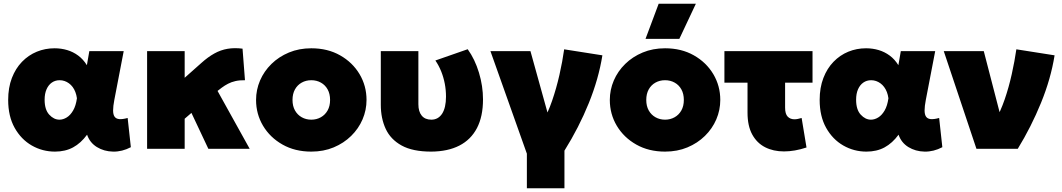

<svg xmlns="http://www.w3.org/2000/svg" viewBox="-20 -792 5654 1022"><path d="M272.5 15Q206 15 149.2 -17.5Q92.5 -50 58 -111.5Q23.5 -173 23.5 -260Q23.5 -325.5 43.2 -376.8Q63 -428 97.2 -463.2Q131.5 -498.5 176 -516.8Q220.5 -535 270.5 -535Q305.5 -535 337.5 -525.5Q369.5 -516 396.2 -496.2Q423 -476.5 442.5 -445L455.5 -520H638.5L588.5 -260Q582 -226.5 582 -204.2Q582 -182 590 -170.8Q598 -159.5 615 -158Q632 -156.5 659.5 -164L676.5 -8.5Q630 16 581.8 15Q533.5 14 495.8 -9.2Q458 -32.5 443.5 -75Q410.5 -30 369 -7.5Q327.5 15 272.5 15ZM296.5 -155Q316 -155 335.2 -166.8Q354.5 -178.5 369.2 -203.8Q384 -229 389.5 -269Q387 -287 381.2 -302Q375.5 -317 366.8 -328.8Q358 -340.5 347 -348.5Q336 -356.5 323.5 -360.8Q311 -365 297.5 -365Q274 -365 256 -352.5Q238 -340 227.8 -316.8Q217.5 -293.5 217.5 -261Q217.5 -208.5 242 -181.8Q266.5 -155 296.5 -155Z M763 0V-520H963V-378L1052 -457Q1087 -488.5 1120.8 -507.2Q1154.5 -526 1191 -532.2Q1227.5 -538.5 1271 -533L1284 -365Q1255.5 -365.5 1233.5 -360.5Q1211.5 -355.5 1193.8 -346.2Q1176 -337 1160 -325L1138 -308L1309 0H1089L999 -191L963 -160V0Z M1637 15Q1550 15 1483.8 -22.5Q1417.5 -60 1380.2 -122.5Q1343 -185 1343 -260Q1343 -314 1364.2 -363.5Q1385.5 -413 1424.8 -451.5Q1464 -490 1518 -512.5Q1572 -535 1637 -535Q1724 -535 1790.2 -497.5Q1856.5 -460 1893.8 -397.5Q1931 -335 1931 -260Q1931 -206 1909.8 -156.5Q1888.5 -107 1849.2 -68.5Q1810 -30 1756.2 -7.5Q1702.5 15 1637 15ZM1637 -155Q1665 -155 1687.8 -167.8Q1710.5 -180.5 1723.8 -204Q1737 -227.5 1737 -260Q1737 -292.5 1724 -316Q1711 -339.5 1688.2 -352.2Q1665.5 -365 1637 -365Q1608.5 -365 1585.8 -352.2Q1563 -339.5 1550 -316Q1537 -292.5 1537 -260Q1537 -227.5 1550.2 -204Q1563.5 -180.5 1586.2 -167.8Q1609 -155 1637 -155Z M2275 15Q2176.5 15 2117.8 -17.5Q2059 -50 2033 -106.2Q2007 -162.5 2007 -234V-520H2207V-237Q2207 -198 2224.8 -176.5Q2242.5 -155 2276 -155Q2294.5 -155 2309 -163.2Q2323.5 -171.5 2333.5 -187Q2343.5 -202.5 2348.8 -225.5Q2354 -248.5 2354 -277.5Q2354 -313 2347.5 -346.8Q2341 -380.5 2328.5 -411.8Q2316 -443 2297.5 -470L2469.5 -530Q2508 -476.5 2529.5 -405.2Q2551 -334 2551 -263Q2551 -172 2518.8 -110.2Q2486.5 -48.5 2425 -17Q2363.5 14.5 2275 15Z M2784.5 210V26L2590.5 -520H2803.5L2921.5 -95L2865.5 -138Q2895.5 -188 2918.5 -254.8Q2941.5 -321.5 2957.8 -393.2Q2974 -465 2983 -529.5L3186.5 -497.5Q3166.5 -372.5 3114.2 -243.2Q3062 -114 2984.5 10V210Z M3520 15Q3433 15 3366.8 -22.5Q3300.5 -60 3263.2 -122.5Q3226 -185 3226 -260Q3226 -314 3247.2 -363.5Q3268.5 -413 3307.8 -451.5Q3347 -490 3401 -512.5Q3455 -535 3520 -535Q3607 -535 3673.2 -497.5Q3739.5 -460 3776.8 -397.5Q3814 -335 3814 -260Q3814 -206 3792.8 -156.5Q3771.5 -107 3732.2 -68.5Q3693 -30 3639.2 -7.5Q3585.5 15 3520 15ZM3520 -155Q3548 -155 3570.8 -167.8Q3593.5 -180.5 3606.8 -204Q3620 -227.5 3620 -260Q3620 -292.5 3607 -316Q3594 -339.5 3571.2 -352.2Q3548.5 -365 3520 -365Q3491.5 -365 3468.8 -352.2Q3446 -339.5 3433 -316Q3420 -292.5 3420 -260Q3420 -227.5 3433.2 -204Q3446.5 -180.5 3469.2 -167.8Q3492 -155 3520 -155ZM3416 -585 3486 -772H3684L3596 -585Z M4153 14Q4096.5 14 4052.8 -8.2Q4009 -30.5 3984 -76.2Q3959 -122 3959 -192V-352H3836V-520H4305V-352H4159V-219Q4159 -185.5 4172.8 -171.2Q4186.5 -157 4209 -157Q4217.5 -157 4227 -159Q4236.5 -161 4247 -164L4273 -7Q4241.5 3.5 4211.2 8.8Q4181 14 4153 14Z M4592 15Q4525.5 15 4468.8 -17.5Q4412 -50 4377.5 -111.5Q4343 -173 4343 -260Q4343 -325.5 4362.8 -376.8Q4382.5 -428 4416.8 -463.2Q4451 -498.5 4495.5 -516.8Q4540 -535 4590 -535Q4625 -535 4657 -525.5Q4689 -516 4715.8 -496.2Q4742.5 -476.5 4762 -445L4775 -520H4958L4908 -260Q4901.5 -226.5 4901.5 -204.2Q4901.5 -182 4909.5 -170.8Q4917.5 -159.5 4934.5 -158Q4951.5 -156.5 4979 -164L4996 -8.5Q4949.5 16 4901.2 15Q4853 14 4815.2 -9.2Q4777.5 -32.5 4763 -75Q4730 -30 4688.5 -7.5Q4647 15 4592 15ZM4616 -155Q4635.5 -155 4654.8 -166.8Q4674 -178.5 4688.8 -203.8Q4703.5 -229 4709 -269Q4706.5 -287 4700.8 -302Q4695 -317 4686.2 -328.8Q4677.5 -340.5 4666.5 -348.5Q4655.5 -356.5 4643 -360.8Q4630.5 -365 4617 -365Q4593.5 -365 4575.5 -352.5Q4557.5 -340 4547.2 -316.8Q4537 -293.5 4537 -261Q4537 -208.5 4561.5 -181.8Q4586 -155 4616 -155Z M5177.5 0 5003.5 -520H5216.5L5323 -109L5277 -149.5Q5305.5 -198 5327.8 -262.8Q5350 -327.5 5365.5 -397.2Q5381 -467 5390 -529.5L5593.5 -497.5Q5573.5 -372.5 5521.2 -244.5Q5469 -116.5 5397.5 0Z"/></svg>

Font: Geologica Cursive Black
Style: Regular
Weight: 900
Designer: Sindre Bremnes, Frode Helland
Foundry: Monokrom Skriftforlag AS
Version: Version 1.010;gftools[0.9.28]